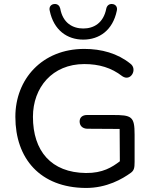

<svg xmlns="http://www.w3.org/2000/svg" viewBox="-20 -921 767 950"><path d="M403 9C509 10 587 -37 626 -65C643 -77 646 -89 646 -120V-255C646 -345 632 -352 537 -352H411C388 -352 374 -340 374 -320C374 -299 388 -285 411 -284L572 -283L573 -123C535 -94 488 -64 405 -65C233 -67 143 -174 143 -343C143 -488 239 -604 397 -604C470 -604 531 -586 585 -544C627 -515 662 -579 625 -606C562 -657 482 -679 397 -679C188 -679 56 -529 56 -343C56 -136 179 7 403 9ZM392 -725C471 -725 538 -771 558 -868C563 -888 550 -900 536 -901C519 -903 509 -892 506 -879C492 -806 443 -780 392 -780C341 -780 291 -806 278 -879C275 -892 265 -903 248 -901C234 -900 221 -888 226 -868C246 -771 313 -725 392 -725Z"/></svg>

Font: SN Pro Book
Style: Regular
Weight: 350
Designer: Tobias Whetton
Foundry: Supernotes
Version: Version 1.003;Glyphs 3.3 (3324)